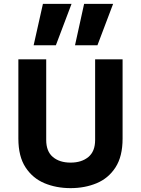

<svg xmlns="http://www.w3.org/2000/svg" viewBox="-20 -967 730 993"><path d="M345 6Q271 6 210 -19.5Q149 -45 112 -101.5Q75 -158 75 -250V-660H219V-243Q219 -184 253.5 -155Q288 -126 345 -126Q402 -126 437 -155Q472 -184 472 -243V-660H614V-250Q614 -158 577.5 -101.5Q541 -45 480 -19.5Q419 6 345 6ZM368 -733 415 -947H565L484 -733ZM154 -733 202 -947H350L269 -733Z"/></svg>

Font: Lil Grotesk Black
Style: Regular
Weight: 900
Designer: Bastien Sozeau
Foundry: NBR — Bastien Sozeau
Version: Version 3.003; ttfautohint (v1.8.4.7-5d5b);gftools[0.9.33]